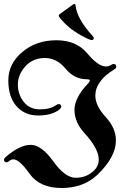

<svg xmlns="http://www.w3.org/2000/svg" viewBox="-29 -920 634 962"><path d="M0 0ZM270.5 -849.6 336.4 -897Q340.8 -900.4 343.8 -900.4Q348.6 -900.4 349.6 -892.1Q356.9 -824.7 436 -738.8Q440.9 -733.4 440.9 -730Q440.9 -719.2 430.2 -719.2Q419.9 -719.2 376.5 -743.2Q308.6 -780.8 268.6 -834Q265.6 -837.9 265.6 -842Q265.6 -846.2 270.5 -849.6ZM-8.8 -119.6Q-8.8 -126 -0.5 -133.3Q70.3 -194.3 124.5 -194.3Q178.7 -194.3 237.8 -111.8Q296.9 -29.3 350.6 -29.3Q404.3 -29.3 441.4 -64.9Q465.8 -88.4 465.8 -120.1Q465.8 -174.8 393.6 -253.9Q344.2 -308.1 344.2 -369.4Q344.2 -430.7 413.6 -503.4Q420.9 -511.2 420.9 -517.1Q420.9 -522.9 405.3 -522.9Q343.3 -522.9 299.3 -576.2Q255.4 -629.4 195.6 -629.4Q135.7 -629.4 98.1 -587.6Q60.5 -545.9 60.5 -496.3Q60.5 -446.8 90.1 -409.4Q119.6 -372.1 171.1 -372.1Q222.7 -372.1 251 -392.6Q258.8 -398.4 265.1 -398.4Q277.8 -398.4 277.8 -385.7Q277.8 -378.4 267.1 -370.1Q229 -341.3 162.1 -341.3Q95.2 -341.3 54 -387.5Q12.7 -433.6 12.7 -517.3Q12.7 -601.1 83 -659.7Q153.3 -718.3 253.4 -718.3Q353.5 -718.3 408.2 -652.6Q462.9 -586.9 502.4 -586.9Q516.1 -586.9 527.8 -594.7Q535.2 -599.6 540 -599.6Q553.7 -599.6 553.7 -584.5Q553.7 -578.6 543.5 -572.3Q448.7 -513.7 448.7 -441.4Q448.7 -390.1 500.2 -334.2Q551.8 -278.3 551.8 -216.8Q551.8 -134.3 460.9 -45.9Q390.1 22 280 22Q169.9 22 118.9 -49.8Q67.9 -121.6 38.6 -121.6Q26.9 -121.6 18.8 -114.3Q10.7 -106.9 3.9 -106.9Q-8.8 -106.9 -8.8 -119.6Z"/></svg>

Font: UnifrakturMaguntia
Style: Book
Weight: 400
Designer: j. 'mach' wust, Gerrit Ansmann, Georg Duffner, based on a font by Peter Wiegel, original typeface by Carl Albert Fahrenw
Version: Version 2017-03-19